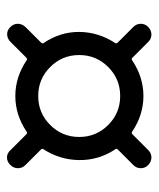

<svg xmlns="http://www.w3.org/2000/svg" viewBox="27 -635 446 540"><g transform="rotate(-90 250.0 -365.0)"><path d="M331.5 -446.8Q297.9 -480.5 250 -480.5Q202.1 -480.5 168.5 -446.8Q134.8 -413.1 134.8 -365.2Q134.8 -317.4 168.5 -283.7Q202.1 -250 250 -250Q297.9 -250 331.5 -283.7Q365.2 -317.4 365.2 -365.2Q365.2 -413.1 331.5 -446.8ZM55.7 -212.9 99.6 -256.8Q103.5 -260.7 99.6 -264.6Q69.3 -310.5 69.8 -364.7Q70.3 -418.9 99.6 -464.8Q103.5 -468.8 99.6 -472.7L55.7 -516.6Q46.9 -525.4 46.9 -537.6Q46.9 -549.8 56.2 -559.1Q65.4 -568.4 77.1 -568.4Q88.9 -568.4 97.7 -558.6L141.6 -514.6Q145.5 -509.8 150.4 -513.7Q197.3 -544.9 250 -544.9Q302.7 -544.9 349.6 -513.7Q353.5 -509.8 358.4 -514.6L402.3 -558.6Q411.1 -567.4 422.9 -567.9Q434.6 -568.4 443.8 -559.1Q453.1 -549.8 453.1 -538.1Q453.1 -526.4 444.3 -516.6L400.4 -472.7Q396.5 -467.8 399.4 -464.8Q430.7 -418 430.2 -364.7Q429.7 -311.5 399.4 -264.6Q396.5 -261.7 400.4 -256.8L444.3 -212.9Q453.1 -204.1 453.1 -191.9Q453.1 -179.7 443.8 -170.9Q434.6 -162.1 422.9 -162.1Q411.1 -162.1 402.3 -170.9L358.4 -214.8Q354.5 -219.7 349.6 -215.8Q302.7 -184.6 250 -184.6Q197.3 -184.6 150.4 -215.8Q146.5 -219.7 141.6 -214.8L97.7 -170.9Q88.9 -162.1 77.1 -162.1Q65.4 -162.1 56.2 -170.9Q46.9 -179.7 46.9 -191.9Q46.9 -204.1 55.7 -212.9Z"/></g></svg>

Font: Rounded-L Mgen+ 2m regular
Style: Regular
Weight: 400
Designer: [Source Han Sans]
Ryoko NISHIZUKA  (kana & ideographs); Paul D. Hunt (Latin, Greek & Cyrillic); Wenlong ZHANG  (bopomofo
Version: Version 1.059.20150602